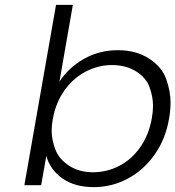

<svg xmlns="http://www.w3.org/2000/svg" viewBox="-20 -760 720 788"><path d="M224 -425Q261 -482 324 -518Q387 -554 464 -554Q539 -554 592 -519.5Q645 -485 662.5 -434.5Q680 -384 680 -339Q680 -308 674 -274Q660 -190 615 -126Q570 -62 504.5 -27Q439 8 365 8Q287 8 236.5 -27.5Q186 -63 170 -120L149 0H80L210 -740H279ZM603 -274Q608 -302 608 -326Q608 -362 594 -401.5Q580 -441 538.5 -467Q497 -493 439 -493Q383 -493 331.5 -466Q280 -439 244.5 -389Q209 -339 197 -273Q192 -247 192 -224Q192 -187 207 -147Q222 -107 263.5 -80Q305 -53 361 -53Q419 -53 470 -79.5Q521 -106 556 -156.5Q591 -207 603 -274Z"/></svg>

Font: Fz Poppins Light
Style: Italic
Weight: 300
Italic angle: -10°
Designer: Ninad Kale (Devanagari), Jonny Pinhorn (Latin)
Foundry: Indian Type Foundry
Version: Vit hóa bi Vntype.Com & FontZin.Com